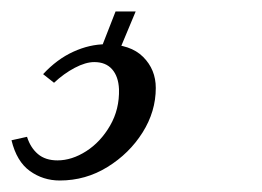

<svg xmlns="http://www.w3.org/2000/svg" viewBox="-130 -20 456 334"><path d="M-110 224 -83 218Q-77 237 -64 248Q-51 259 -30 259Q-5 259 20 243Q45 227 61.5 198.5Q78 170 77 135Q76 113 65 100.5Q54 88 34 88Q19 88 0 98Q-19 108 -36 124L-55 109Q-31 83 -2.5 70Q26 57 54 57Q97 57 119 79Q141 101 141 133Q141 174 118 210.5Q95 247 57 270.5Q19 294 -26 294Q-55 294 -78 277.5Q-101 261 -110 224ZM78 67 46 64 71 0H106Z"/></svg>

Font: Baskervville SemiBold
Style: Italic
Weight: 600
Italic angle: -18°
Version: Version 1.100